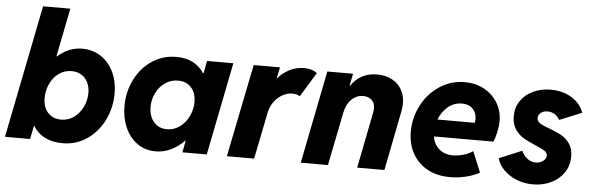

<svg xmlns="http://www.w3.org/2000/svg" viewBox="-49 -914 3343 1083"><g transform="rotate(5 1623.0 -372.0)"><path d="M155.3 -752H309.6L254.9 -477.1H257.3Q287.6 -503.9 322.8 -518.6Q357.9 -533.2 396 -533.2Q457 -533.2 503.4 -502.2Q549.8 -471.2 575 -417.5Q600.1 -363.8 600.1 -297.9Q600.1 -216.3 565.7 -146.2Q531.2 -76.2 470 -34.2Q408.7 7.8 332 7.8Q273.4 7.8 231 -13.7Q188.5 -35.2 165 -75.2H162.6L147.5 0H5.4ZM452.6 -287.6Q452.6 -319.8 440.2 -345.9Q427.7 -372.1 404.1 -387Q380.4 -401.9 347.7 -401.9Q307.1 -401.9 275.4 -378.7Q243.7 -355.5 226.3 -317.4Q209 -279.3 209 -236.3Q209 -203.6 221.2 -178.2Q233.4 -152.8 256.6 -138.4Q279.8 -124 312 -124Q352.1 -124 384.3 -147.2Q416.5 -170.4 434.6 -208.3Q452.6 -246.1 452.6 -287.6Z M661.6 -231.4Q661.6 -311.5 695.6 -380.6Q729.5 -449.7 790.8 -491.5Q852.1 -533.2 930.2 -533.2Q983.4 -533.2 1022.7 -513.2Q1062 -493.2 1085.9 -455.6H1090.3L1103.5 -525.4H1252.4L1147.9 0H1009.8L1022.9 -66.9H1020Q986.3 -31.7 945.3 -12Q904.3 7.8 857.9 7.8Q799.3 7.8 754.6 -23.9Q710 -55.7 685.8 -110.1Q661.6 -164.6 661.6 -231.4ZM1053.2 -288.6Q1053.2 -339.4 1025.6 -370.1Q998 -400.9 950.7 -400.9Q910.2 -400.9 877.7 -378.2Q845.2 -355.5 826.9 -318.4Q808.6 -281.2 808.6 -239.7Q808.6 -206.5 820.6 -179.9Q832.5 -153.3 855.7 -137.7Q878.9 -122.1 911.1 -122.1Q951.7 -122.1 984.1 -146Q1016.6 -169.9 1034.9 -208.5Q1053.2 -247.1 1053.2 -288.6Z M1367.7 -525.4H1516.6L1503.4 -461.9H1505.4Q1530.3 -492.7 1568.8 -512.9Q1607.4 -533.2 1651.9 -533.2Q1677.7 -533.2 1697.8 -526.4Q1717.8 -519.5 1726.1 -510.3L1642.1 -373Q1634.8 -377.9 1622.6 -381.1Q1610.4 -384.3 1598.1 -384.3Q1572.3 -384.3 1545.2 -369.9Q1518.1 -355.5 1497.3 -328.1Q1476.6 -300.8 1469.2 -263.7L1416 0H1261.7Z M1784.7 -525.4H1930.2L1916.5 -455.6H1918.9Q1970.7 -533.2 2066.4 -533.2Q2113.3 -533.2 2149.4 -514.6Q2185.5 -496.1 2205.3 -461.9Q2225.1 -427.7 2225.1 -382.8Q2225.1 -362.3 2220.7 -339.4L2153.8 0H1999.5L2062.5 -317.9Q2064.9 -331.5 2064.9 -341.3Q2064.9 -372.6 2046.1 -388.9Q2027.3 -405.3 1998.5 -405.3Q1960 -405.3 1931.9 -377.2Q1903.8 -349.1 1895 -303.7L1834 0H1680.2Z M2283.2 -228.5Q2283.2 -308.1 2319.8 -378.4Q2356.4 -448.7 2420.7 -491Q2484.9 -533.2 2563 -533.2Q2623 -533.2 2671.9 -507.1Q2720.7 -481 2748.8 -434.8Q2776.9 -388.7 2776.9 -330.6Q2776.9 -302.7 2769.5 -268.6Q2762.2 -234.4 2752 -212.9H2415.5Q2422.9 -168 2453.6 -141.8Q2484.4 -115.7 2531.2 -115.7Q2561.5 -115.7 2593.8 -125.7Q2626 -135.7 2643.6 -149.9L2692.4 -31.7Q2656.7 -12.7 2612.8 -2.4Q2568.8 7.8 2525.9 7.8Q2450.2 7.8 2395.5 -22.9Q2340.8 -53.7 2312 -107.2Q2283.2 -160.6 2283.2 -228.5ZM2638.2 -309.6Q2640.6 -319.3 2640.6 -332Q2640.6 -366.7 2618.2 -389.2Q2595.7 -411.6 2557.1 -411.6Q2512.7 -411.6 2478.5 -383.1Q2444.3 -354.5 2426.8 -309.6Z M2790 -122.1 2918.9 -175.8Q2929.2 -152.3 2950.4 -134.3Q2971.7 -116.2 3000 -116.2Q3016.6 -116.2 3030 -122.6Q3043.5 -128.9 3051.3 -139.2Q3059.1 -149.4 3059.1 -160.2Q3059.1 -176.8 3043 -187.3Q3026.9 -197.8 2990.7 -212.9Q2948.7 -230.5 2921.4 -246.6Q2894 -262.7 2874 -292Q2854 -321.3 2854 -365.7Q2854 -416 2880.4 -454.1Q2906.7 -492.2 2951.4 -512.7Q2996.1 -533.2 3050.3 -533.2Q3096.7 -533.2 3135.3 -518.3Q3173.8 -503.4 3200 -477.3Q3226.1 -451.2 3237.3 -418.9L3111.3 -367.2Q3101.1 -385.7 3083.3 -397.5Q3065.4 -409.2 3042 -409.2Q3017.6 -409.2 3003.2 -396.5Q2988.8 -383.8 2988.8 -367.7Q2988.8 -355 2997.8 -345.7Q3006.8 -336.4 3021 -329.8Q3035.2 -323.2 3060.5 -314Q3102.5 -298.3 3129.6 -283.4Q3156.7 -268.6 3176.8 -240Q3196.8 -211.4 3196.8 -167Q3196.8 -116.2 3170.2 -76.4Q3143.6 -36.6 3097.4 -14.4Q3051.3 7.8 2994.6 7.8Q2945.3 7.8 2902.6 -9.3Q2859.9 -26.4 2830.3 -55.9Q2800.8 -85.4 2790 -122.1Z"/></g></svg>

Font: Reddit Sans Chocolate ExBold
Style: Italic
Weight: 800
Italic angle: -11.25°
Designer: Stephen Hutchings
Version: Version 1.013